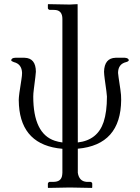

<svg xmlns="http://www.w3.org/2000/svg" viewBox="-20 -710 678 930"><path d="M282.2 -20V-618.2Q282.2 -657.7 249.5 -661.6Q244.1 -662.1 238.8 -662.1H220.2Q213.4 -664.1 211.9 -669.9V-688L213.9 -689.9Q214.8 -689.9 317.9 -688L355 -689.9L356 -688L356.9 -20Q452.6 -31.2 481.9 -119.1Q498 -168 498 -242.2Q498 -252.4 487.3 -326.7Q484.4 -348.1 483.9 -362.8Q485.8 -428.7 540 -430.2H585Q603 -428.7 604 -418Q602.1 -412.1 590.8 -409.2Q552.2 -399.9 551.8 -356.9Q551.8 -350.6 563 -277.3Q567.4 -248 566.9 -226.1Q565.4 -8.3 356.9 10.3V127Q363.3 168.5 399.9 170.9H418Q425.8 172.4 426.8 179.2V198.2L424.8 200.2Q423.8 200.2 317.9 198.2L213.9 200.2L211.9 198.2V179.2Q213.9 172.4 220.2 170.9H238.8Q277.3 170.9 281.2 137.7Q281.7 132.3 282.2 127V10.7Q85 -6.3 71.8 -199.7Q70.8 -212.9 70.8 -226.1Q70.8 -246.6 83.5 -323.2Q86.9 -344.2 86.9 -356.9Q85.4 -399.9 46.9 -409.2Q34.7 -413.6 34.2 -418Q35.6 -429.7 54.2 -430.2H99.1Q153.3 -428.7 153.8 -362.8Q153.8 -353.5 144 -278.8Q141.1 -256.8 141.1 -242.2Q141.1 -63 245.1 -28.3Q262.7 -22.5 282.2 -20Z"/></svg>

Font: Linux Libertine Display O
Style: Regular
Weight: 400
Designer: Philipp H. Poll
Foundry: Philipp H. Poll
Version: Version 5.0.9